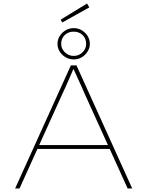

<svg xmlns="http://www.w3.org/2000/svg" viewBox="-20 -1072 838 1092"><path d="M66 0 383 -700H415L732 0H706L460 -542Q455 -554 447.5 -571Q440 -588 431 -607.5Q422 -627 412.5 -648Q403 -669 394 -688H401Q394 -672 385.5 -652Q377 -632 368 -611.5Q359 -591 351 -573Q343 -555 336 -541L91 0ZM180 -225 190 -247H610L620 -225ZM399 -734Q375 -734 354 -746Q333 -758 320 -778Q307 -798 307 -822Q307 -847 319.5 -867Q332 -887 353 -899.5Q374 -912 399 -912Q425 -912 445.5 -899.5Q466 -887 478.5 -867Q491 -847 491 -822Q491 -799 478 -778.5Q465 -758 444.5 -746Q424 -734 399 -734ZM399 -754Q429 -754 449.5 -774.5Q470 -795 470 -822Q470 -854 449.5 -873Q429 -892 399 -892Q368 -892 348 -872.5Q328 -853 328 -822Q328 -795 349 -774.5Q370 -754 399 -754ZM334 -944 325 -960 475 -1052 488 -1030Z"/></svg>

Font: Lexend Mega Thin
Style: Regular
Weight: 250
Version: Version 1.007